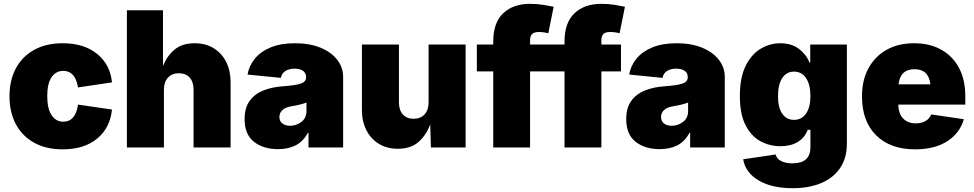

<svg xmlns="http://www.w3.org/2000/svg" viewBox="-20 -782 5166 1018"><path d="M312.5 9.8Q223.6 9.8 160.4 -25.6Q97.2 -61 63.7 -124.3Q30.3 -187.5 30.3 -271.5Q30.3 -355.5 63.7 -418.7Q97.2 -481.9 160.4 -517.3Q223.6 -552.7 312.5 -552.7Q425.3 -552.7 494.9 -496.3Q564.5 -439.9 573.7 -345.2L393.6 -318.4Q379.4 -406.2 315.4 -406.2Q276.9 -406.2 253.7 -373Q230.5 -339.8 230.5 -272.5Q230.5 -205.6 253.7 -171.1Q276.9 -136.7 315.4 -136.7Q380.9 -136.7 393.6 -227.5L573.7 -201.2Q564 -104 495.1 -47.1Q426.3 9.8 312.5 9.8Z M849.1 -306.6V0H652.8V-727.5H844.2V-432.6Q865.2 -484.9 905.3 -518.8Q945.3 -552.7 1012.2 -552.7Q1070.3 -552.7 1113 -526.4Q1155.8 -500 1179.2 -453.6Q1202.6 -407.2 1202.6 -347.7V0H1006.3V-306.6Q1006.3 -347.2 985.8 -370.4Q965.3 -393.6 928.2 -393.6Q892.1 -393.6 870.6 -370.4Q849.1 -347.2 849.1 -306.6Z M1454.6 8.8Q1376 8.8 1326.4 -30.3Q1276.9 -69.3 1276.9 -150.4Q1276.9 -210.4 1303.5 -247.1Q1330.1 -283.7 1375.5 -302Q1420.9 -320.3 1477.1 -324.2Q1545.4 -329.1 1574.2 -338.6Q1603 -348.1 1603 -372.1V-374Q1603 -395 1586.4 -406.5Q1569.8 -418 1541.5 -418Q1513.7 -418 1493.9 -406Q1474.1 -394 1469.2 -369.1L1292.5 -386.7Q1300.3 -432.6 1330.6 -470.2Q1360.8 -507.8 1414.3 -530.3Q1467.8 -552.7 1544.4 -552.7Q1622.1 -552.7 1679.4 -529.1Q1736.8 -505.4 1768.1 -464.8Q1799.3 -424.3 1799.3 -374V0H1615.7V-77.1H1611.8Q1586.9 -31.2 1547.4 -11.2Q1507.8 8.8 1454.6 8.8ZM1518.1 -115.2Q1551.3 -115.2 1578.1 -135.7Q1605 -156.2 1605 -193.4V-238.3Q1574.7 -226.6 1526.9 -218.8Q1492.7 -213.4 1477.1 -198.2Q1461.4 -183.1 1461.4 -162.1Q1461.4 -139.2 1477.3 -127.2Q1493.2 -115.2 1518.1 -115.2Z M2089.4 6.8Q2031.7 6.8 1988.8 -19.5Q1945.8 -45.9 1922.4 -92.3Q1898.9 -138.7 1898.9 -198.2V-545.9H2095.2V-239.3Q2095.2 -198.7 2115.7 -175.5Q2136.2 -152.3 2173.3 -152.3Q2209.5 -152.3 2231 -175.5Q2252.4 -198.7 2252.4 -239.3V-545.9H2448.7V0H2264.6L2261.2 -123Q2241.2 -67.4 2200.2 -30.3Q2159.2 6.8 2089.4 6.8Z M2894.5 -545.9V-403.3H2790.5V0H2595.2V-403.3H2508.3V-545.9H2595.2V-561.5Q2595.2 -662.1 2648.2 -711.9Q2701.2 -761.7 2790.5 -761.7Q2828.1 -761.7 2863.5 -755.9Q2898.9 -750 2915.5 -746.1L2887.2 -605.5Q2862.3 -612.3 2837.4 -612.3Q2810.1 -612.3 2800.3 -600.6Q2790.5 -588.9 2790.5 -569.3V-545.9Z M3272.5 -545.9V-403.3H3168.5V0H2973.1V-403.3H2886.2V-545.9H2973.1V-561.5Q2973.1 -662.1 3026.1 -711.9Q3079.1 -761.7 3168.5 -761.7Q3206.1 -761.7 3241.5 -755.9Q3276.9 -750 3293.5 -746.1L3265.1 -605.5Q3240.2 -612.3 3215.3 -612.3Q3188 -612.3 3178.2 -600.6Q3168.5 -588.9 3168.5 -569.3V-545.9Z M3478 8.8Q3399.4 8.8 3349.9 -30.3Q3300.3 -69.3 3300.3 -150.4Q3300.3 -210.4 3326.9 -247.1Q3353.5 -283.7 3398.9 -302Q3444.3 -320.3 3500.5 -324.2Q3568.8 -329.1 3597.7 -338.6Q3626.5 -348.1 3626.5 -372.1V-374Q3626.5 -395 3609.9 -406.5Q3593.3 -418 3564.9 -418Q3537.1 -418 3517.3 -406Q3497.6 -394 3492.7 -369.1L3315.9 -386.7Q3323.7 -432.6 3354 -470.2Q3384.3 -507.8 3437.7 -530.3Q3491.2 -552.7 3567.9 -552.7Q3645.5 -552.7 3702.9 -529.1Q3760.3 -505.4 3791.5 -464.8Q3822.8 -424.3 3822.8 -374V0H3639.2V-77.1H3635.3Q3610.4 -31.2 3570.8 -11.2Q3531.2 8.8 3478 8.8ZM3541.5 -115.2Q3574.7 -115.2 3601.6 -135.7Q3628.4 -156.2 3628.4 -193.4V-238.3Q3598.1 -226.6 3550.3 -218.8Q3516.1 -213.4 3500.5 -198.2Q3484.9 -183.1 3484.9 -162.1Q3484.9 -139.2 3500.7 -127.2Q3516.6 -115.2 3541.5 -115.2Z M4183.1 215.8Q4071.3 215.8 4001.7 174.3Q3932.1 132.8 3920.4 62.5L4092.8 37.1Q4097.2 59.1 4120.8 71.5Q4144.5 84 4182.1 84Q4276.9 84 4276.9 -1V-93.8H4262.7Q4247.1 -52.2 4210 -29.5Q4172.9 -6.8 4117.7 -6.8Q4059.6 -6.8 4010.7 -33.9Q3961.9 -61 3932.4 -119.6Q3902.8 -178.2 3902.8 -272.5Q3902.8 -371.6 3933.8 -433.3Q3964.8 -495.1 4013.7 -523.9Q4062.5 -552.7 4116.7 -552.7Q4177.2 -552.7 4216.6 -522.5Q4255.9 -492.2 4272 -450.2H4275.9V-545.9H4470.2V-20.5Q4470.2 56.2 4434.3 108.9Q4398.4 161.6 4334 188.7Q4269.5 215.8 4183.1 215.8ZM4189.9 -146.5Q4230.5 -146.5 4253.7 -179.9Q4276.9 -213.4 4276.9 -272.5Q4276.9 -333.5 4253.7 -367.9Q4230.5 -402.3 4189.9 -402.3Q4149.9 -402.3 4127.4 -367.9Q4105 -333.5 4105 -272.5Q4105 -211.9 4127.4 -179.2Q4149.9 -146.5 4189.9 -146.5Z M4831.5 9.8Q4700.2 9.8 4625.2 -64.7Q4550.3 -139.2 4550.3 -271.5Q4550.3 -356 4584.2 -419.2Q4618.2 -482.4 4680.2 -517.6Q4742.2 -552.7 4826.7 -552.7Q4909.2 -552.7 4970.2 -518.8Q5031.2 -484.9 5064.7 -422.1Q5098.1 -359.4 5098.1 -272.5V-227.5H4742.7Q4744.6 -176.8 4769.8 -152.3Q4794.9 -127.9 4835.4 -127.9Q4865.7 -127.9 4887.2 -140.4Q4908.7 -152.8 4917.5 -175.3L5090.3 -149.9Q5069.3 -76.2 5002.7 -33.2Q4936 9.8 4831.5 9.8ZM4744.1 -335H4913.1Q4903.8 -415 4828.6 -415Q4753.4 -415 4744.1 -335Z"/></svg>

Font: Inter Black
Style: Regular
Weight: 900
Designer: Rasmus Andersson
Foundry: rsms
Version: Version 4.000;git-a52131595